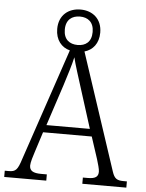

<svg xmlns="http://www.w3.org/2000/svg" viewBox="-60 -934 745 982"><g transform="rotate(5 312.5 -443.5)"><path d="M-1 0H215V-32H186C144 -32 126 -43 126 -70C126 -86 137 -121 143 -139L177 -245H427L464 -132C471 -109 479 -82 479 -69C479 -44 466 -32 425 -32H400V0H626V-32H610C576 -32 562 -39 550 -76L352 -675C394 -687 424 -722 424 -778C424 -849 375 -887 314 -887C252 -887 203 -849 203 -778C203 -721 234 -685 277 -674L83 -100C65 -43 55 -32 20 -32H-1ZM314 -705C273 -705 242 -727 242 -778C242 -829 273 -851 314 -851C354 -851 385 -829 385 -778C385 -726 354 -705 314 -705ZM191 -283 260 -493C277 -547 295 -603 303 -641C313 -600 332 -543 351 -482L414 -283Z"/></g></svg>

Font: Noto Serif Sinhala SemiCondensed Light
Style: Regular
Weight: 300
Width: 4
Designer: Jelle Bosma - Monotype Design Team
Foundry: Monotype Imaging Inc.
Version: Version 2.007